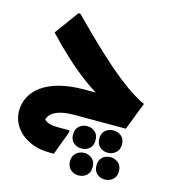

<svg xmlns="http://www.w3.org/2000/svg" viewBox="-133 -699 1016 1147"><g transform="rotate(15 375.0 -125.0)"><path d="M345 0Q280 0 243.5 13.5Q207 27 193 47.5Q179 68 178 89L176 62Q185 81 209 89Q233 97 274 97H339V108L284 256H262Q187 256 132 229.5Q77 203 47 158.5Q17 114 17 61Q17 16 37.5 -24.5Q58 -65 100.5 -96Q143 -127 208.5 -144.5Q274 -162 364 -162H511L470 -140Q414 -170 352 -216Q290 -262 226 -321Q162 -380 101 -445L209 -593H221Q327 -485 408.5 -409Q490 -333 551.5 -284.5Q613 -236 656 -209Q699 -182 727 -171L661 0ZM523 98Q523 64 543.5 46.5Q564 29 593 29Q621 29 642 46.5Q663 64 663 98Q663 131 642 149Q621 167 593 167Q564 167 543.5 149Q523 131 523 98ZM365 114Q365 81 385.5 63Q406 45 435 45Q464 45 484 63Q504 81 504 114Q504 148 484 165.5Q464 183 435 183Q406 183 385.5 165.5Q365 148 365 114ZM548 257Q548 224 568 206Q588 188 617 188Q646 188 666.5 206Q687 224 687 257Q687 290 666.5 308Q646 326 617 326Q588 326 568 308Q548 290 548 257ZM389 273Q389 240 410 222Q431 204 459 204Q488 204 508.5 222Q529 240 529 273Q529 307 508.5 325Q488 343 459 343Q431 343 410 325Q389 307 389 273Z"/></g></svg>

Font: Kufam ExtraBold
Style: Italic
Weight: 800
Italic angle: -11°
Designer: Artur Schmal
Foundry: Original Type
Version: Version 1.301; ttfautohint (v1.8.3)